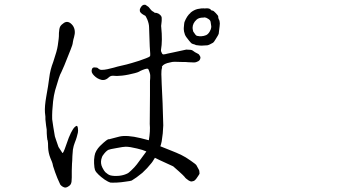

<svg xmlns="http://www.w3.org/2000/svg" viewBox="-20 -795 1540 832"><path d="M867.2 -719.7Q862.3 -718.8 861.3 -718.8H860.4Q841.8 -718.8 832 -710Q814.5 -694.3 814.5 -673.8Q815.4 -665 817.4 -658.2Q819.3 -656.2 827.1 -644.5Q830.1 -640.6 834 -639.6Q837.9 -638.7 846.7 -637.7Q848.6 -638.7 850.6 -637.7Q864.3 -638.7 873 -642.6Q881.8 -646.5 888.7 -658.2Q894.5 -668.9 895 -674.3Q895.5 -679.7 895.5 -679.7V-680.7Q895.5 -681.6 892.6 -700.2Q891.6 -709 877.9 -715.8Q873 -718.8 870.1 -718.8Q868.2 -719.7 867.2 -719.7ZM779.3 -699.2Q790 -726.6 805.7 -739.3V-740.2Q820.3 -752 835.9 -755.9Q856.4 -759.8 863.3 -758.8Q867.2 -757.8 872.1 -758.8Q888.7 -759.8 893.6 -752.9Q894.5 -751 896.5 -750Q898.4 -749 901.4 -749Q906.2 -748 915 -738.3Q925.8 -727.5 925.8 -722.7V-718.8Q925.8 -716.8 926.8 -715.8V-714.8Q927.7 -710.9 929.7 -709Q931.6 -706.1 932.6 -693.4Q932.6 -689.5 931.6 -680.7Q927.7 -652.3 927.7 -648.4Q926.8 -644.5 915 -626Q907.2 -612.3 902.3 -609.4Q885.7 -599.6 877.9 -598.6Q860.4 -597.7 860.4 -597.7Q857.4 -596.7 844.7 -597.7L829.1 -599.6Q827.1 -601.6 815.4 -604.5Q809.6 -606.4 806.6 -610.4L799.8 -618.2Q784.2 -636.7 781.2 -645.5Q776.4 -659.2 776.4 -668Q776.4 -671.9 776.4 -672.9V-673.8Q778.3 -697.3 779.3 -699.2ZM293 -98.6Q293 -97.7 292 -85.4Q291 -73.2 291 -54.7Q291 -36.1 291 -25.9Q291 -15.6 290 -8.3Q289.1 -1 286.1 3.9Q283.2 8.8 276.4 12.7Q267.6 18.6 260.7 17.6Q249 14.6 241.2 4.9Q239.3 2 228.5 -23.4Q224.6 -34.2 218.8 -48.8Q212.9 -64.5 210 -75.2Q208 -86.9 205.1 -93.8L198.2 -110.4Q189.5 -132.8 188.5 -156.2Q188.5 -177.7 186.5 -187.5H185.5Q183.6 -198.2 182.6 -216.8Q183.6 -233.4 179.7 -251Q177.7 -268.6 176.8 -277.3V-278.3Q177.7 -286.1 174.8 -307.6Q172.9 -334 180.7 -377.9Q189.5 -425.8 193.4 -458Q197.3 -492.2 210.9 -527.3Q227.5 -576.2 230.5 -598.6Q233.4 -623 234.4 -627.9V-628.9Q235.4 -633.8 235.4 -652.3Q236.3 -671.9 241.2 -680.7Q246.1 -688.5 257.8 -696.3Q277.3 -708 295.9 -683.6Q309.6 -663.1 300.8 -633.8Q297.9 -625 295.9 -613.3Q294.9 -600.6 286.1 -580.1Q252 -493.2 246.1 -482.9Q240.2 -472.7 234.9 -456.1Q229.5 -439.5 218.8 -403.3Q212.9 -380.9 210 -355.5Q205.1 -311.5 206.1 -278.3L210.9 -245.1L217.8 -204.1Q217.8 -203.1 223.1 -188Q228.5 -172.9 233.4 -158.2L250 -132.8Q252.9 -126 266.1 -165Q279.3 -204.1 287.1 -218.8Q294.9 -233.4 298.8 -238.8Q302.7 -244.1 309.1 -248.5Q315.4 -252.9 317.4 -240.7Q319.3 -228.5 317.4 -219.7Q315.4 -210.9 312.5 -200.7Q309.6 -190.4 304.2 -177.2Q298.8 -164.1 295.9 -146.5Q293 -114.3 293 -98.6ZM614.3 -138.7Q599.6 -145.5 574.2 -151.4Q543 -159.2 524.4 -159.2Q514.6 -159.2 484.4 -153.3Q455.1 -148.4 449.2 -145.5Q438.5 -139.6 426.8 -123Q421.9 -117.2 418.9 -104.5Q417 -94.7 418 -86.9Q418.9 -78.1 423.8 -68.4Q430.7 -54.7 436.5 -48.8Q448.2 -38.1 458 -35.2Q472.7 -31.2 496.1 -33.2Q514.6 -35.2 529.3 -42Q537.1 -44.9 548.8 -56.6Q563.5 -70.3 573.2 -83Q597.7 -115.2 614.3 -138.7ZM723.6 -141.6Q744.1 -133.8 766.6 -123Q783.2 -115.2 806.6 -98.6Q829.1 -83 831.1 -79.1Q835 -71.3 842.8 -57.6Q843.8 -55.7 844.7 -43Q844.7 -41 837.9 -31.2Q829.1 -17.6 825.2 -14.6Q820.3 -9.8 811.5 -8.8Q805.7 -7.8 797.9 -12.7Q784.2 -21.5 779.3 -29.3Q775.4 -34.2 754.9 -52.7Q732.4 -73.2 730.5 -74.2Q653.3 -109.4 652.8 -110.4Q652.3 -111.3 651.4 -111.3Q637.7 -88.9 636.7 -88.9Q618.2 -65.4 596.7 -45.9Q569.3 -23.4 550.8 -12.7Q546.9 -10.7 523.4 -7.8Q505.9 -4.9 487.3 -3.9Q462.9 -2.9 458 -3.9Q450.2 -5.9 433.6 -16.6Q416 -29.3 407.2 -38.1Q395.5 -48.8 391.6 -58.6Q388.7 -66.4 387.7 -86.9Q386.7 -102.5 389.6 -119.1Q391.6 -131.8 397.5 -141.6Q404.3 -153.3 413.1 -162.1Q447.3 -195.3 452.1 -191.4Q452.1 -191.4 497.1 -203.1Q529.3 -210.9 589.8 -196.3Q622.1 -187.5 624 -187.5Q625 -187.5 625 -187.5Q631.8 -226.6 628.9 -257.8Q628.9 -266.6 629.9 -381.8Q629.9 -412.1 629.9 -414.1Q629.9 -430.7 629.9 -444.3Q630.9 -451.2 630.9 -457Q630.9 -463.9 630.9 -468.8Q630.9 -473.6 627.9 -482.4Q624 -494.1 622.1 -496.1Q618.2 -500 598.6 -492.2Q588.9 -488.3 588.4 -487.8Q587.9 -487.3 582.5 -484.4Q577.1 -481.4 564 -478Q550.8 -474.6 536.6 -471.7Q522.5 -468.8 508.8 -467.3Q495.1 -465.8 486.3 -465.8Q482.4 -465.8 478 -466.3Q473.6 -466.8 469.7 -466.8Q462.9 -466.8 459 -464.8Q456.1 -463.9 454.1 -461.9Q451.2 -459 449.2 -458Q448.2 -456.1 439.5 -451.2Q433.6 -448.2 425.8 -448.2Q419.9 -448.2 411.1 -451.7Q402.3 -455.1 395 -460.9Q387.7 -466.8 382.3 -473.6Q377 -480.5 377 -487.3Q377 -492.2 379.4 -497.6Q381.8 -502.9 389.6 -502.9Q392.6 -502.9 395 -502.4Q397.5 -502 399.4 -502Q402.3 -502 407.2 -497.1Q409.2 -495.1 412.6 -493.7Q416 -492.2 420.9 -492.2Q431.6 -492.2 445.3 -495.1Q459 -498 473.6 -502Q489.3 -506.8 503.4 -509.8Q517.6 -512.7 528.3 -515.6Q535.2 -517.6 551.3 -522Q567.4 -526.4 583 -531.7Q598.6 -537.1 612.8 -542.5Q627 -547.9 629.4 -550.8Q631.8 -553.7 630.9 -563.5Q629.9 -575.2 628.9 -593.8L626 -676.8Q626 -691.4 618.2 -710.9Q611.3 -726.6 608.4 -727.5Q606.4 -727.5 594.7 -735.4Q593.8 -736.3 587.9 -742.2Q585.9 -745.1 585.9 -750Q585 -755.9 590.8 -764.6Q597.7 -774.4 605.5 -774.4Q610.4 -775.4 614.3 -771.5Q619.1 -768.6 624 -764.6Q628.9 -758.8 632.8 -753.9Q636.7 -749 639.6 -747.1Q641.6 -746.1 644.5 -744.1Q648.4 -742.2 649.4 -740.2Q650.4 -739.3 655.3 -739.3Q659.2 -739.3 663.1 -737.3Q668 -736.3 673.8 -730.5Q681.6 -723.6 680.7 -714.8Q680.7 -710 680.7 -705.1Q680.7 -701.2 679.7 -695.3Q678.7 -690.4 678.7 -686.5Q677.7 -682.6 678.7 -677.7Q684.6 -619.1 677.7 -579.1Q676.8 -572.3 681.6 -564.5Q684.6 -557.6 691.4 -559.6Q695.3 -560.5 697.3 -560.5Q701.2 -561.5 705.1 -562.5Q705.1 -562.5 728.5 -567.4L787.1 -580.1Q809.6 -580.1 814.5 -576.2Q824.2 -568.4 836.9 -562.5Q841.8 -560.5 843.8 -556.6Q848.6 -548.8 848.6 -546.9Q848.6 -535.2 839.4 -529.8Q830.1 -524.4 820.3 -524.4Q807.6 -524.4 794.9 -525.4Q792 -526.4 769.5 -526.4L736.3 -527.3Q726.6 -527.3 716.8 -524.4Q690.4 -519.5 682.6 -507.8Q680.7 -504.9 681.6 -503.9Q683.6 -502 681.6 -499Q680.7 -498 679.7 -488.3Q678.7 -472.7 679.7 -460L680.7 -430.7Q683.6 -366.2 684.6 -347.7Q687.5 -257.8 687.5 -252Q686.5 -216.8 680.7 -182.6Q677.7 -168 674.8 -161.1Q699.2 -151.4 723.6 -141.6Z"/></svg>

Font: ToneOZ-Zhuyin-Tsuipita-TC
Style: Regular
Weight: 400
Designer: ÂÆ£ÂøóÂáåJeffrey Xuan(jeffreyx@gmail.com, ToneOZ.com) ÈòøÂù§(cjkFonts)
Foundry: ToneOZ
Version: Version 0.240710